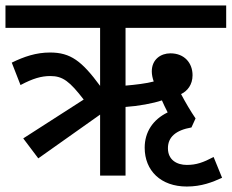

<svg xmlns="http://www.w3.org/2000/svg" viewBox="-20 -642 847 702"><path d="M120 -63 346 -223V0H439V-251C485 -254 540 -264 572 -275C577 -263 585 -247 593 -231C539 -205 509 -159 509 -102C509 -18 568 40 663 40C717 40 757 24 792 8L761 -68C723 -48 698 -39 663 -39C627 -39 594 -57 594 -100C594 -141 623 -166 680 -176L695 -209C676 -237 659 -266 642 -298C665 -309 684 -332 684 -367C684 -411 655 -447 603 -447C568 -447 535 -425 535 -381C535 -368 538 -356 542 -344C516 -337 475 -332 439 -329V-540H807V-622H0V-540H346V-328C279 -419 238 -450 163 -450C112 -450 68 -435 23 -413L55 -331C100 -355 131 -364 164 -364C210 -364 235 -344 286 -278L65 -136Z"/></svg>

Font: Noto Sans SemiCondensed Medium
Style: Regular
Weight: 500
Width: 4
Designer: Monotype Design Team
Foundry: Monotype Imaging Inc.
Version: Version 2.013